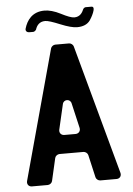

<svg xmlns="http://www.w3.org/2000/svg" viewBox="-57 -877 639 920"><g transform="rotate(-5 262.5 -417.0)"><path d="M59 0H135C145 0 155 -8 157 -17L182 -126C184 -135 194 -143 204 -143H319C329 -143 339 -135 341 -126L366 -17C368 -8 378 0 388 0H466C482 0 491 -13 487 -28L317 -651C315 -659 305 -667 296 -667H229C220 -667 210 -659 208 -651L38 -28C34 -13 43 0 59 0ZM213 -259 241 -380C246 -403 278 -403 283 -380L311 -259C314 -244 304 -232 289 -232H235C220 -232 210 -244 213 -259ZM332 -789C319 -789 298 -797 269 -812C240 -827 213 -834 192 -834C132 -834 106 -794 95 -757C91 -745 99 -737 111 -737H130C135 -737 142 -743 144 -747C150 -766 163 -784 191 -784C204 -784 228 -776 262 -762C296 -748 323 -741 341 -741C370 -741 391 -750 404 -768C410 -776 444 -833 418 -833H390C386 -833 380 -829 378 -825C371 -808 359 -789 332 -789Z"/></g></svg>

Font: DIN Rundschrift
Style: Breit
Weight: 400
Width: 7
Version: Version 1.027